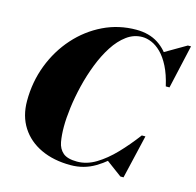

<svg xmlns="http://www.w3.org/2000/svg" viewBox="-110 -875 1023 1000"><g transform="rotate(15 401.0 -375.0)"><path d="M355 10Q263.5 10 194.8 -22.2Q126 -54.5 88 -114Q50 -173.5 50 -255Q50 -357.5 85 -448.8Q120 -540 182.5 -610Q245 -680 327.5 -720Q410 -760 505 -760Q574 -760 622.8 -728.5Q671.5 -697 700.5 -641.5Q729.5 -586 740 -514.5H728.5Q714.5 -576 693.2 -617.8Q672 -659.5 646.8 -684.5Q621.5 -709.5 595.2 -720.5Q569 -731.5 545 -731.5Q499 -731.5 460.8 -703.2Q422.5 -675 392 -627.8Q361.5 -580.5 338.5 -521.5Q315.5 -462.5 300.2 -399.8Q285 -337 277.5 -278.8Q270 -220.5 270 -175Q270 -129 276.5 -93.2Q283 -57.5 307 -37Q331 -16.5 383 -16.5Q435 -16.5 484.5 -46.5Q534 -76.5 581.5 -126Q629 -175.5 674 -235.5H685Q645 -174 595.8 -117.8Q546.5 -61.5 486.5 -25.8Q426.5 10 355 10ZM621.5 0 531 -67Q556.5 -86 582.2 -111.2Q608 -136.5 634 -170L674 -235.5H693.5L638.5 0ZM728.5 -514.5 718.5 -580.5Q707 -612 693.8 -635Q680.5 -658 662 -678.5L784.5 -750H801.5L748.5 -514.5Z"/></g></svg>

Font: Bodoni Moda 11pt Black
Style: Italic
Weight: 900
Italic angle: -13°
Designer: Owen Earl
Foundry: indestructible type
Version: Version 2.004